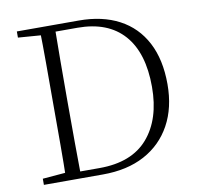

<svg xmlns="http://www.w3.org/2000/svg" viewBox="-80 -807 922 891"><g transform="rotate(-10 381.0 -361.5)"><path d="M56 0V-29L188 -40H198V0ZM162 0Q164 -83 164 -169Q164 -255 164 -357V-383Q164 -472 164 -556.5Q164 -641 162 -723H233Q232 -641 231.5 -556.5Q231 -472 231 -383V-357Q231 -255 231.5 -169Q232 -83 233 0ZM198 0V-32H324Q476 -32 552.5 -120.5Q629 -209 629 -361Q629 -522 554 -606.5Q479 -691 336 -691H198V-723H348Q458 -723 537.5 -681Q617 -639 659.5 -558Q702 -477 702 -361Q702 -250 657.5 -169Q613 -88 531 -44Q449 0 334 0ZM56 -694V-723H198V-684H188Z"/></g></svg>

Font: Noto Serif KR ExtraLight ExtraLight
Style: Regular
Weight: 250
Version: Version 2.003-H1;hotconv 1.1.1;makeotfexe 2.6.0